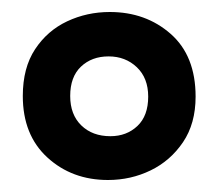

<svg xmlns="http://www.w3.org/2000/svg" viewBox="-20 -691 363 320"><path d="M160 -391Q100 -391 59 -428.5Q18 -466 18 -531Q18 -578 38.5 -609Q59 -640 92 -655.5Q125 -671 163 -671Q223 -671 264.5 -634.5Q306 -598 306 -530Q306 -485 285 -454Q264 -423 231 -407Q198 -391 160 -391ZM164 -464Q191 -464 209 -481Q227 -498 227 -530Q227 -561 208 -579Q189 -597 161 -597Q133 -597 115 -580Q97 -563 97 -531Q97 -500 115.5 -482Q134 -464 164 -464Z"/></svg>

Font: Bricolage Grotesque 96pt Medium
Style: Regular
Weight: 500
Designer: Mathieu Triay
Foundry: Atelier Triay
Version: Version 1.001; ttfautohint (v1.8.4.7-5d5b);gftools[0.9.33.de